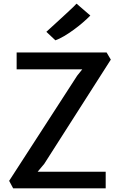

<svg xmlns="http://www.w3.org/2000/svg" viewBox="-20 -1030 654 1050"><path d="M52 0 30 -41 402 -616 430 -651H71V-743H563L586 -704L222 -134L186 -91H558V0ZM283 -809.5 233.5 -856Q235 -857.5 251 -872Q268 -887.5 292 -909.5Q316 -931.5 340.2 -953.8Q364.5 -976 381 -992Q397.5 -1008 398.5 -1010L474 -945Q457 -927.5 433.2 -907Q409.5 -886.5 382.8 -867Q356 -847.5 330 -832.2Q304 -817 283 -809.5Z"/></svg>

Font: Koeln Type Sans
Style: Regular
Weight: 400
Designer: Eben Sorkin
Foundry: Eben Sorkin
Version: Version 2.001